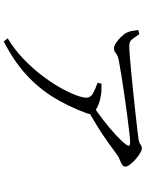

<svg xmlns="http://www.w3.org/2000/svg" viewBox="106 -853 788 1040"><g transform="rotate(90 500.0 -333.0)"><path d="M142.8 -687.7 164.3 -694Q179.6 -671.6 192.2 -655.3Q204.9 -639 226.7 -639Q242.6 -639 282.1 -641.9Q321.6 -644.8 374.6 -650.1Q427.5 -655.4 484.4 -661.2Q541.3 -667 593.7 -672.8Q646.1 -678.6 684.4 -683.1Q722.6 -687.6 736.9 -689.8Q752.5 -692.4 762.3 -699.8Q772.1 -707.3 784.4 -707.3Q794.3 -707.3 810.4 -697.4Q826.6 -687.5 843.2 -673.1Q859.8 -658.6 871.1 -643.6Q882.4 -628.5 882.4 -618.2Q882.4 -606.9 871.3 -600.1Q860.2 -593.2 845.7 -587.8Q831.1 -582.4 819.7 -574.1Q796.4 -556.3 755.3 -527.1Q714.3 -497.8 664.5 -466.6Q614.7 -435.5 563.7 -408.1L544 -437Q587.3 -465.2 631.1 -499.1Q675 -533 710.4 -565.8Q745.8 -598.5 762.3 -620.9Q771.9 -635.4 768.9 -639.6Q765.9 -643.8 750.3 -643.8Q736.1 -643.8 697 -639.5Q657.9 -635.2 605.4 -628.1Q553 -621.1 496.6 -613Q440.2 -604.8 389.6 -596.7Q339 -588.6 305.5 -582.2Q286.5 -578.5 277 -572.4Q267.6 -566.2 260.8 -561.3Q254 -556.3 241.7 -556.3Q229.4 -556.3 212.2 -567.7Q195 -579.1 179.3 -595.3Q163.5 -611.5 156.3 -626.6Q149.7 -640.2 147.4 -655.6Q145.1 -671 142.8 -687.7ZM428.3 -467.4 433.2 -488.8Q454.5 -489.3 469.1 -488.6Q483.6 -487.8 496.7 -485.5Q526.9 -480.7 550.4 -470.7Q573.9 -460.8 585.3 -449.2Q594.2 -441 596.8 -433.4Q599.4 -425.9 594.2 -410.9Q557 -309.1 506.1 -227Q455.2 -145 382.4 -79.2Q309.7 -13.3 204.4 40.8L187.7 19.5Q247.1 -16.7 297.1 -64.3Q347.1 -111.9 386.4 -163Q425.7 -214.1 453.1 -262.2Q480.5 -310.4 494.9 -348.5Q509.2 -386.6 509.2 -406.6Q509.2 -429.8 485 -443.2Q460.9 -456.5 428.3 -467.4Z"/></g></svg>

Font: Early Summer Mincho VF
Style: Regular
Weight: 250
Designer: GuiWonder
Version: Version 1.002